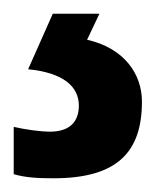

<svg xmlns="http://www.w3.org/2000/svg" viewBox="-50 -20 227 280"><path d="M157 128C157 88 131 50 77 38L95 0H27L-9 81C42 86 65 106 65 134C65 159 50 172 23 172C9 172 -13 169 -30 165V234C-13 239 5 240 28 240C122 240 157 201 157 128Z"/></svg>

Font: Noto Sans Gujarati ExtraCondensed SemiBold
Style: Regular
Weight: 600
Width: 2
Designer: Jelle Bosma - Monotype Design Team, Universal Thirst
Foundry: Monotype Imaging Inc.
Version: Version 2.106